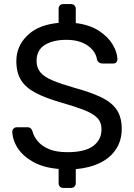

<svg xmlns="http://www.w3.org/2000/svg" viewBox="-20 -820 658 940"><path d="M290 100Q279 100 273 93.5Q267 87 267 77V7Q194 1 144 -26.5Q94 -54 68 -93Q42 -132 40 -176Q40 -184 46.5 -190.5Q53 -197 62 -197H114Q125 -197 131 -191Q137 -185 139 -177Q145 -153 164 -129.5Q183 -106 218.5 -90.5Q254 -75 310 -75Q396 -75 436.5 -105.5Q477 -136 477 -187Q477 -222 455.5 -243.5Q434 -265 390 -282Q346 -299 276 -319Q203 -340 155 -365Q107 -390 83.5 -427Q60 -464 60 -521Q60 -594 114 -646.5Q168 -699 267 -708V-777Q267 -787 273 -793.5Q279 -800 290 -800H328Q338 -800 344.5 -793.5Q351 -787 351 -777V-707Q418 -699 463 -670Q508 -641 531 -603Q554 -565 555 -529Q555 -522 550 -515.5Q545 -509 534 -509H481Q474 -509 466.5 -513Q459 -517 455 -528Q449 -569 409 -597Q369 -625 305 -625Q240 -625 199.5 -600Q159 -575 159 -522Q159 -488 178 -465.5Q197 -443 238 -426Q279 -409 345 -390Q425 -368 476 -343.5Q527 -319 551.5 -282.5Q576 -246 576 -189Q576 -133 548.5 -90.5Q521 -48 470.5 -23Q420 2 351 8V77Q351 87 344.5 93.5Q338 100 328 100Z"/></svg>

Font: Rubik Light
Style: Regular
Weight: 400
Version: Version 2.101